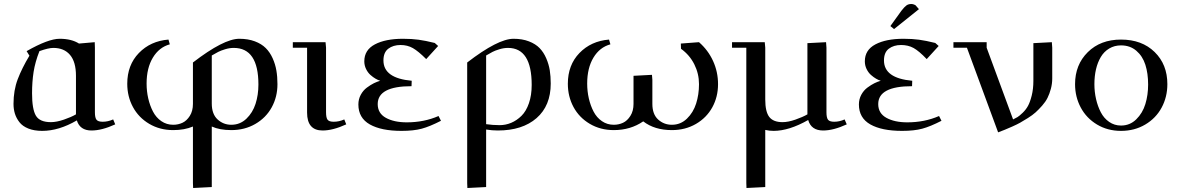

<svg xmlns="http://www.w3.org/2000/svg" viewBox="-20 -651 5926 965"><path d="M47.9 -128.9Q47.9 -197.3 69.1 -252.9Q90.3 -308.6 127.9 -371.1L113.8 -394Q222.7 -456.1 279.8 -456.1Q339.4 -456.1 377 -432.1L456.1 -439L457 -411.1V-86.9Q457 -59.1 465.1 -49.1Q473.1 -39.1 496.1 -39.1Q522.9 -39.1 548.8 -50.8L559.1 -25.9Q491.7 4.9 439.9 4.9Q381.8 4.9 366.2 -45.9Q275.9 6.8 191.9 6.8Q151.9 6.8 122.6 -4.9Q93.3 -16.6 77.6 -36.9Q62 -57.1 54.9 -79.8Q47.9 -102.5 47.9 -128.9ZM141.1 -182.1Q141.1 -102.1 160.4 -69.6Q179.7 -37.1 235.8 -37.1Q264.2 -37.1 301.3 -49.8Q338.4 -62.5 361.8 -76.2V-270Q361.8 -339.8 332 -375Q302.2 -410.2 248 -410.2Q223.6 -410.2 178.2 -394Q156.7 -339.4 148.9 -289.8Q141.1 -240.2 141.1 -182.1Z M619.6 -230Q619.6 -324.2 678 -384.5Q736.3 -444.8 826.7 -452.1L833.5 -428.2Q779.8 -413.6 748.3 -361.3Q716.8 -309.1 716.8 -231Q716.8 -192.4 725.1 -156.2Q733.4 -120.1 749 -90.1Q764.6 -60.1 791 -42Q817.4 -23.9 850.6 -23.9Q875.5 -23.9 897 -33.9Q918.5 -43.9 934.1 -68.6Q949.7 -93.3 949.7 -128.9V-336.9Q1104.5 -456.1 1182.6 -456.1Q1226.6 -456.1 1260.5 -443.4Q1294.4 -430.7 1315.7 -409.4Q1336.9 -388.2 1350.3 -358.2Q1363.8 -328.1 1369.1 -296.6Q1374.5 -265.1 1374.5 -228Q1374.5 -164.1 1345.7 -111.6Q1316.9 -59.1 1263.4 -28.1Q1210 2.9 1142.6 2.9Q1084 2.9 1044.4 -15.1V289.1L950.7 293.9L949.7 269V-15.1Q907.2 2.9 850.6 2.9Q783.2 2.9 730 -28.6Q676.8 -60.1 648.2 -113Q619.6 -166 619.6 -230ZM1044.4 -130.9Q1044.4 -77.6 1073.5 -50.8Q1102.5 -23.9 1142.6 -23.9Q1186.5 -23.9 1218.3 -54.2Q1250 -84.5 1264.4 -129.2Q1278.8 -173.8 1278.8 -226.1Q1278.8 -410.2 1154.8 -410.2Q1133.3 -410.2 1111.1 -403.3Q1088.9 -396.5 1076.7 -390.1Q1064.5 -383.8 1044.4 -372.1Z M1451.7 -411.1V-439H1616.2L1618.7 -411.1V-86.9Q1618.7 -59.1 1626.5 -49.1Q1634.3 -39.1 1657.2 -39.1Q1684.6 -39.1 1710.4 -50.8L1720.2 -25.9Q1652.8 4.9 1601.6 4.9Q1523.4 4.9 1523.4 -85V-411.1Z M1781.2 -126Q1781.2 -152.3 1793.2 -174.6Q1805.2 -196.8 1824 -210.7Q1842.8 -224.6 1859.1 -232.7Q1875.5 -240.7 1891.1 -245.1Q1880.4 -248 1867.7 -255.4Q1855 -262.7 1841.8 -274.4Q1828.6 -286.1 1819.8 -304.2Q1811 -322.3 1811 -342.8Q1811 -399.9 1864.3 -428Q1917.5 -456.1 2005.4 -456.1Q2049.8 -456.1 2083.7 -451.4Q2117.7 -446.8 2165 -435.1L2182.1 -419.9L2122.1 -354Q2082.5 -393.6 2055.2 -409.2Q2027.8 -424.8 1993.2 -424.8Q1956.1 -424.8 1931.6 -406.2Q1907.2 -387.7 1907.2 -347.2Q1907.2 -257.8 2049.3 -245.1L2048.3 -217.8Q1878.4 -217.8 1878.4 -127.9Q1878.4 -81.5 1919.4 -58.8Q1960.4 -36.1 2024.4 -36.1Q2111.3 -36.1 2184.1 -67.9L2196.3 -43.9Q2140.1 -15.1 2099.6 -4.2Q2059.1 6.8 1998 6.8Q1896.5 6.8 1838.9 -25.6Q1781.2 -58.1 1781.2 -126Z M2328.1 269V-336.9Q2482.9 -456.1 2561 -456.1Q2605 -456.1 2638.4 -443.1Q2671.9 -430.2 2692.1 -409.2Q2712.4 -388.2 2725.3 -358.2Q2738.3 -328.1 2743.2 -297.6Q2748 -267.1 2748 -231Q2748 -119.6 2676.8 -57.4Q2605.5 4.9 2481.9 4.9Q2453.1 4.9 2423.3 0V289.1L2329.1 293.9ZM2423.3 -26.9Q2457 -22 2491.2 -22Q2521.5 -22 2549.3 -33.7Q2577.1 -45.4 2600.8 -68.6Q2624.5 -91.8 2638.4 -132.1Q2652.3 -172.4 2652.3 -224.1Q2652.3 -410.2 2533.2 -410.2Q2511.7 -410.2 2489.5 -403.3Q2467.3 -396.5 2455.3 -390.1Q2443.4 -383.8 2423.3 -372.1Z M2834 -230Q2834 -324.2 2892.3 -384.5Q2950.7 -444.8 3041 -452.1L3047.9 -428.2Q2994.1 -413.6 2962.6 -361.3Q2931.2 -309.1 2931.2 -231Q2931.2 -192.4 2939.5 -156.2Q2947.8 -120.1 2963.4 -90.1Q2979 -60.1 3005.4 -42Q3031.7 -23.9 3064.9 -23.9Q3089.8 -23.9 3111.3 -33.9Q3132.8 -43.9 3148.4 -68.6Q3164.1 -93.3 3164.1 -128.9V-270L3256.8 -274.9L3258.8 -250V-128.9Q3258.8 -76.7 3287.8 -50.3Q3316.9 -23.9 3356.9 -23.9Q3400.9 -23.9 3432.6 -54.7Q3464.4 -85.4 3478.8 -130.6Q3493.2 -175.8 3493.2 -228Q3493.2 -280.8 3469.7 -327.6Q3446.3 -374.5 3402.8 -405.8L3401.9 -432.1L3493.2 -439Q3539.1 -398.9 3564 -344.2Q3588.9 -289.6 3588.9 -228Q3588.9 -164.1 3560.1 -111.6Q3531.2 -59.1 3477.8 -28.1Q3424.3 2.9 3356.9 2.9Q3269.5 2.9 3212.9 -41Q3148.9 2.9 3064.9 2.9Q2997.6 2.9 2944.3 -28.6Q2891.1 -60.1 2862.5 -113Q2834 -166 2834 -230Z M3659.2 -411.1V-439H3823.7L3826.2 -411.1V-150.9Q3826.2 -89.4 3846.4 -63.2Q3866.7 -37.1 3913.1 -37.1Q3941.4 -37.1 3977.8 -49.8Q4014.2 -62.5 4038.1 -76.2V-434.1L4131.8 -439L4133.8 -411.1V-86.9Q4133.8 -59.1 4141.8 -49.1Q4149.9 -39.1 4172.9 -39.1Q4199.2 -39.1 4225.1 -50.8L4235.8 -25.9Q4168.5 4.9 4117.2 4.9Q4057.1 4.9 4042 -47.9Q3945.8 6.8 3868.2 6.8Q3846.7 6.8 3826.2 2V289.1L3731.9 293.9L3731 269V-411.1Z M4296.9 -126Q4296.9 -152.3 4308.8 -174.6Q4320.8 -196.8 4339.6 -210.7Q4358.4 -224.6 4374.8 -232.7Q4391.1 -240.7 4406.7 -245.1Q4396 -248 4383.3 -255.4Q4370.6 -262.7 4357.4 -274.4Q4344.2 -286.1 4335.4 -304.2Q4326.7 -322.3 4326.7 -342.8Q4326.7 -399.9 4379.9 -428Q4433.1 -456.1 4521 -456.1Q4565.4 -456.1 4599.4 -451.4Q4633.3 -446.8 4680.7 -435.1L4697.8 -419.9L4637.7 -354Q4599.1 -394.5 4571.8 -409.7Q4544.4 -424.8 4508.8 -424.8Q4471.7 -424.8 4447.3 -406.2Q4422.9 -387.7 4422.9 -347.2Q4422.9 -257.8 4564.9 -245.1L4564 -217.8Q4394 -217.8 4394 -127.9Q4394 -81.5 4435.1 -58.8Q4476.1 -36.1 4540 -36.1Q4627 -36.1 4699.7 -67.9L4711.9 -43.9Q4655.8 -15.1 4615.2 -4.2Q4574.7 6.8 4513.7 6.8Q4412.1 6.8 4354.5 -25.6Q4296.9 -58.1 4296.9 -126ZM4455.1 -520 4510.7 -597.2Q4525.9 -616.7 4535.9 -623.8Q4545.9 -630.9 4560.1 -630.9Q4565.4 -630.9 4571 -629.2Q4576.7 -627.4 4579.1 -626L4582 -624L4598.6 -605L4473.6 -504.9Z M4772 -411.1V-439H4939V-411.1L5071.8 -50.8Q5085 -57.1 5094 -62.5Q5103 -67.9 5119.6 -83.7Q5136.2 -99.6 5146.7 -118.7Q5157.2 -137.7 5165.5 -170.9Q5173.8 -204.1 5173.8 -245.1V-434.1L5266.6 -439L5268.6 -411.1V-256.8Q5268.6 -230 5261.7 -204.6Q5254.9 -179.2 5244.9 -159.2Q5234.9 -139.2 5217.8 -119.9Q5200.7 -100.6 5185.1 -86.4Q5169.4 -72.3 5146.5 -57.9Q5123.5 -43.5 5107.4 -34.4Q5091.3 -25.4 5066.9 -14.6Q5042.5 -3.9 5030 1.2Q5017.6 6.3 4996.6 14.2L4839.8 -411.1Z M5383.3 -228Q5383.3 -325.7 5447.3 -388.9Q5511.2 -452.1 5614.3 -452.1Q5719.2 -452.1 5783.2 -389.6Q5847.2 -327.1 5847.2 -228Q5847.2 -163.6 5818.4 -110.1Q5789.6 -56.6 5735.8 -24.9Q5682.1 6.8 5614.3 6.8Q5546.9 6.8 5493.7 -25.1Q5440.4 -57.1 5411.9 -110.6Q5383.3 -164.1 5383.3 -228ZM5480.5 -228Q5480.5 -189.5 5488.8 -153.1Q5497.1 -116.7 5512.7 -86.7Q5528.3 -56.6 5554.7 -38.3Q5581.1 -20 5614.3 -20Q5659.2 -20 5690.9 -51.3Q5722.7 -82.5 5736.6 -127.9Q5750.5 -173.3 5750.5 -226.1Q5750.5 -282.2 5736.6 -325.7Q5722.7 -369.1 5691.2 -396Q5659.7 -422.9 5614.3 -422.9Q5581.1 -422.9 5554.9 -407.2Q5528.8 -391.6 5512.7 -364.5Q5496.6 -337.4 5488.5 -302.7Q5480.5 -268.1 5480.5 -228Z"/></svg>

Font: Dehuti Alt
Style: Bold
Weight: 700
Version: Version 1.2